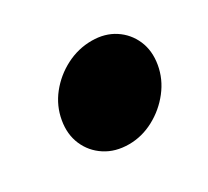

<svg xmlns="http://www.w3.org/2000/svg" viewBox="-69 -599 521 480"><g transform="rotate(-30 191.0 -358.5)"><path d="M185.5 -223Q146.5 -223 118 -241.5Q89.5 -260 76.2 -290.8Q63 -321.5 69.5 -359Q76 -397 100.2 -427.5Q124.5 -458 159.5 -476Q194.5 -494 233.5 -494Q271 -494 298.8 -476Q326.5 -458 339.8 -427.5Q353 -397 346.5 -359Q340 -321.5 316 -290.8Q292 -260 257.5 -241.5Q223 -223 185.5 -223Z"/></g></svg>

Font: Anybody UltraExpanded Black
Style: Italic
Weight: 900
Width: 9
Italic angle: -10°
Designer: Tyler Finck
Foundry: Etcetera Type Company
Version: Version 1.010; ttfautohint (v1.8.3) -l 8 -r 50 -G 200 -x 14 